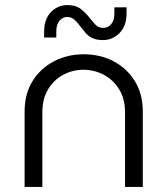

<svg xmlns="http://www.w3.org/2000/svg" viewBox="-20 -737 660 757"><path d="M77 0V-297Q77 -367 108.5 -417.5Q140 -468 193 -495.5Q246 -523 310 -523Q375 -523 427.5 -495.5Q480 -468 511.5 -417.5Q543 -367 543 -297V0H473V-294Q473 -347 450 -384.5Q427 -422 389.5 -442Q352 -462 309 -462Q267 -462 230 -442.5Q193 -423 170 -385.5Q147 -348 147 -294V0ZM386 -579Q360 -579 343 -587.5Q326 -596 315.5 -609.5Q305 -623 295 -635Q285 -649 273.5 -659.5Q262 -670 244 -670Q227 -670 214.5 -655Q202 -640 202 -613V-589H154V-612Q154 -662 181 -689.5Q208 -717 246 -717Q280 -717 300 -700.5Q320 -684 333 -667Q345 -652 356.5 -639.5Q368 -627 388 -627Q405 -627 418 -641.5Q431 -656 431 -684V-708H479V-685Q479 -635 451.5 -607Q424 -579 386 -579Z"/></svg>

Font: MuseoModerno Thin Light
Style: Regular
Weight: 300
Version: Version 1.003